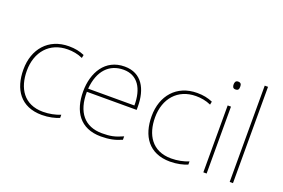

<svg xmlns="http://www.w3.org/2000/svg" viewBox="-100 -1087 2098 1424"><g transform="rotate(20 949.0 -375.0)"><path d="M302 10C357 10 405 -2 438 -16V-41C399 -25 350 -15 302 -15C150 -15 86 -125 86 -261C86 -409 175 -513 319 -513C357 -513 397 -507 437 -489L442 -514C405 -530 367 -538 319 -538C157 -538 59 -422 59 -261C59 -106 133 10 302 10Z M759 -538C605 -538 531 -408 531 -259C531 -104 602 10 768 10C832 10 880 0 931 -23V-50C869 -22 832 -15 768 -15C631 -15 556 -105 558 -266H951V-291C951 -430 894 -538 759 -538ZM759 -513C871 -513 925 -423 924 -291H559C571 -436 647 -513 759 -513Z M1314 10C1369 10 1417 -2 1450 -16V-41C1411 -25 1362 -15 1314 -15C1162 -15 1098 -125 1098 -261C1098 -409 1187 -513 1331 -513C1369 -513 1409 -507 1449 -489L1454 -514C1417 -530 1379 -538 1331 -538C1169 -538 1071 -422 1071 -261C1071 -106 1145 10 1314 10Z M1587 -721C1567 -721 1562 -706 1562 -690C1562 -673 1567 -659 1587 -659C1611 -659 1614 -673 1614 -690C1614 -706 1611 -721 1587 -721ZM1600 -528H1574V0H1600Z M1808 0V-760H1782V0Z"/></g></svg>

Font: Noto Sans Gujarati UI Thin
Style: Regular
Weight: 100
Designer: Jelle Bosma - Monotype Design Team, Universal Thirst
Foundry: Monotype Imaging Inc.
Version: Version 2.106